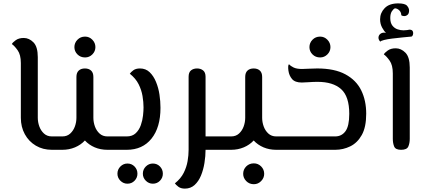

<svg xmlns="http://www.w3.org/2000/svg" viewBox="-20 -884 2488 1133"><path d="M286 0Q233 0 191.5 -24.5Q150 -49 126.5 -92Q103 -135 103 -189V-512Q103 -561 84 -587.5Q65 -614 50 -624Q54 -633 72.5 -646.5Q91 -660 120 -660Q152 -660 177.5 -634Q203 -608 203 -547V-189Q203 -163 212 -138Q221 -113 239.5 -96Q258 -79 286 -79H316Q328 -79 332 -68.5Q336 -58 336 -40Q336 -22 332 -11Q328 0 316 0Z M316 0Q304 0 300 -11Q296 -22 296 -40Q296 -58 300 -68.5Q304 -79 316 -79H348Q376 -79 394.5 -96Q413 -113 422 -138Q431 -163 431 -189V-430Q431 -455 444.5 -467.5Q458 -480 481 -480Q504 -480 517.5 -467.5Q531 -455 531 -430V-189Q531 -163 540 -138Q549 -113 567.5 -96Q586 -79 614 -79H654Q666 -79 670 -68.5Q674 -58 674 -40Q674 -22 670 -11Q666 0 654 0H614Q573 0 539 -14.5Q505 -29 481 -55Q457 -29 422.5 -14.5Q388 0 348 0ZM482 -545Q455 -545 437 -563Q419 -581 419 -606Q419 -631 437 -649.5Q455 -668 482 -668Q507 -668 525 -649.5Q543 -631 543 -606Q543 -581 525 -563Q507 -545 482 -545Z M654 0Q642 0 638 -11Q634 -22 634 -40Q634 -58 638 -68.5Q642 -79 654 -79H728Q761 -79 781 -98Q801 -117 811 -145.5Q821 -174 824 -202.5Q827 -231 827 -250Q827 -282 821 -317.5Q815 -353 798 -387Q781 -421 746 -449Q752 -458 766.5 -469Q781 -480 806 -480Q840 -480 863 -458Q886 -436 900.5 -401Q915 -366 921 -326Q927 -286 927 -248Q927 -132 874 -66Q821 0 728 0ZM882 200Q858 200 840.5 182.5Q823 165 823 141Q823 116 840.5 98.5Q858 81 882 81Q907 81 924 98.5Q941 116 941 141Q941 165 924 182.5Q907 200 882 200ZM732 200Q708 200 690.5 182.5Q673 165 673 141Q673 116 690.5 98.5Q708 81 732 81Q757 81 774 98.5Q791 116 791 141Q791 165 774 182.5Q757 200 732 200Z M1071 229Q1047 229 1032.5 218Q1018 207 1012 198Q1047 170 1064 136Q1081 102 1087 67Q1093 32 1093 0V-431Q1093 -457 1107 -468.5Q1121 -480 1143 -480Q1164 -480 1178.5 -468.5Q1193 -457 1193 -431V-79H1312Q1323 -79 1327.5 -68.5Q1332 -58 1332 -40Q1332 -22 1327.5 -11Q1323 0 1312 0H1193Q1193 37 1186.5 77.5Q1180 118 1166 152Q1152 186 1128.5 207.5Q1105 229 1071 229Z M1312 0Q1300 0 1296 -11Q1292 -22 1292 -40Q1292 -58 1296 -68.5Q1300 -79 1312 -79H1344Q1372 -79 1390.5 -96Q1409 -113 1418 -138Q1427 -163 1427 -189V-430Q1427 -455 1440.5 -467.5Q1454 -480 1477 -480Q1500 -480 1513.5 -467.5Q1527 -455 1527 -430V-189Q1527 -163 1536 -138Q1545 -113 1563.5 -96Q1582 -79 1610 -79H1650Q1662 -79 1666 -68.5Q1670 -58 1670 -40Q1670 -22 1666 -11Q1662 0 1650 0H1610Q1569 0 1535 -14.5Q1501 -29 1477 -55Q1453 -29 1418.5 -14.5Q1384 0 1344 0ZM1478 203Q1451 203 1433 184.5Q1415 166 1415 142Q1415 116 1433 98Q1451 80 1478 80Q1503 80 1521 98Q1539 116 1539 142Q1539 166 1521 184.5Q1503 203 1478 203Z M1650 0Q1638 0 1634 -11Q1630 -22 1630 -40Q1630 -58 1634 -68.5Q1638 -79 1650 -79H1958Q1996 -79 2018.5 -109.5Q2041 -140 2041 -212Q2041 -315 1993 -358Q1945 -401 1854 -401Q1827 -401 1803 -399Q1779 -397 1761 -397Q1721 -397 1703.5 -417.5Q1686 -438 1682 -467Q1678 -498 1685 -505Q1694 -495 1712 -486Q1730 -477 1762 -477Q1776 -477 1801.5 -478.5Q1827 -480 1852 -480Q1954 -480 2018 -445.5Q2082 -411 2111.5 -351Q2141 -291 2141 -213Q2141 -134 2115 -87.5Q2089 -41 2047 -20.5Q2005 0 1958 0ZM1869 -545Q1842 -545 1824 -563Q1806 -581 1806 -606Q1806 -631 1824 -649.5Q1842 -668 1869 -668Q1894 -668 1912 -649.5Q1930 -631 1930 -606Q1930 -581 1912 -563Q1894 -545 1869 -545Z M2347 0Q2314 0 2306 -19.5Q2298 -39 2298 -65V-451Q2298 -500 2279 -526.5Q2260 -553 2245 -563Q2249 -572 2267.5 -585.5Q2286 -599 2315 -599Q2347 -599 2372.5 -573Q2398 -547 2398 -486V-65Q2398 -39 2389.5 -19.5Q2381 0 2347 0ZM2224 -638Q2212 -651 2213.5 -664.5Q2215 -678 2227 -686Q2239 -694 2258 -690Q2247 -699 2235 -721Q2223 -743 2223 -770Q2223 -808 2250 -836Q2277 -864 2330 -864Q2370 -864 2382 -850Q2394 -836 2394 -822Q2394 -804 2385 -796.5Q2376 -789 2365.5 -789Q2355 -789 2348 -794Q2348 -811 2336.5 -822.5Q2325 -834 2311 -835Q2302 -832 2292.5 -817.5Q2283 -803 2283 -778Q2283 -749 2295.5 -733Q2308 -717 2326 -711Q2344 -705 2361 -705Q2373 -705 2382.5 -706.5Q2392 -708 2396 -709Q2412 -709 2416 -699Q2420 -689 2416.5 -678.5Q2413 -668 2406 -668Q2383 -666 2353.5 -663Q2324 -660 2295 -656.5Q2266 -653 2246.5 -648Q2227 -643 2224 -638Z"/></svg>

Font: El Messiri Medium
Style: Regular
Weight: 500
Designer: Mohamed Gaber
Foundry: Kief Type Foundry
Version: Version 2.020; ttfautohint (v1.8.3)